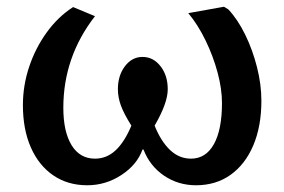

<svg xmlns="http://www.w3.org/2000/svg" viewBox="-20 -536 844 570"><path d="M239 14Q181 14 138 -15.5Q95 -45 71.5 -98.5Q48 -152 48 -224Q48 -282 66.5 -337.5Q85 -393 118.5 -439.5Q152 -486 197 -515L262 -488Q168 -367 168 -216Q168 -145 192.5 -105Q217 -65 262 -65Q297 -65 323.5 -90Q350 -115 370 -163Q348 -198 339 -222.5Q330 -247 330 -271Q330 -312 351 -339.5Q372 -367 403 -367Q435 -367 456.5 -339.5Q478 -312 478 -271Q478 -230 439 -163Q458 -116 485 -90.5Q512 -65 547 -65Q591 -65 615 -108Q639 -151 639 -230Q639 -272 626 -320.5Q613 -369 590.5 -415.5Q568 -462 539 -497L645 -516L658 -508Q686 -478 708 -433Q730 -388 743 -336.5Q756 -285 756 -237Q756 -161 732 -104.5Q708 -48 664.5 -17Q621 14 562 14Q509 14 467 -14.5Q425 -43 406 -92H403Q387 -47 340.5 -16.5Q294 14 239 14Z"/></svg>

Font: Literata 12pt Medium
Style: Regular
Weight: 500
Designer: Latin by Veronika Burian and Jose Scaglione. Greek by Irene Vlachou. Cyrillic by Vera Evstafieva.
Foundry: TypeTogether
Version: Version 3.002